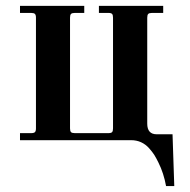

<svg xmlns="http://www.w3.org/2000/svg" viewBox="-20 -476 644 652"><path d="M47.9 0V-23.9H85.9Q95.2 -23.9 98.6 -27.3Q102.1 -30.8 102.1 -40V-416Q102.1 -425.3 98.6 -428.7Q95.2 -432.1 85.9 -432.1H47.9V-456.1H266.1V-432.1H233.9Q224.6 -432.1 221.2 -428.7Q217.8 -425.3 217.8 -416V-40Q217.8 -30.8 221.2 -27.3Q224.6 -23.9 233.9 -23.9H348.1Q357.4 -23.9 360.6 -27.3Q363.8 -30.8 363.8 -40V-416Q363.8 -425.3 360.6 -428.7Q357.4 -432.1 348.1 -432.1H315.9V-456.1H534.2V-432.1H496.1Q486.8 -432.1 483.4 -428.7Q480 -425.3 480 -416V-56.2Q480 -20 512.2 -20H565.9L571.8 155.8H543.9Q536.1 112.3 518.1 76.2Q510.7 61 504.2 50.5Q497.6 40 486.1 27.1Q474.6 14.2 459.2 7.1Q443.8 0 424.8 0Z"/></svg>

Font: Flanker Steampunk
Style: Bold
Weight: 700
Designer: Alexey Kryukov, Leonardo Di Lena
Foundry: Alexey Kryukov, Leonardo Di Lena
Version: 1.210